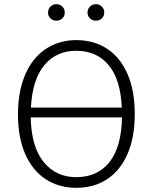

<svg xmlns="http://www.w3.org/2000/svg" viewBox="-20 -888 731 919"><path d="M625 -341Q625 -231 590.5 -151.5Q556 -72 493 -30.5Q430 11 345 11Q262 11 199 -30Q136 -71 101 -150Q66 -229 66 -340Q66 -451 101 -531.5Q136 -612 199.5 -654Q263 -696 345 -696Q429 -696 492 -655Q555 -614 590 -534.5Q625 -455 625 -341ZM128 -373H563Q557 -509 499.5 -577Q442 -645 345 -645Q250 -645 192.5 -576.5Q135 -508 128 -373ZM564 -326H127Q130 -185 189 -112.5Q248 -40 345 -40Q446 -40 503.5 -111.5Q561 -183 564 -326ZM290 -828Q290 -811 278.5 -800Q267 -789 250 -789Q233 -789 221.5 -800Q210 -811 210 -828Q210 -845 221.5 -856.5Q233 -868 250 -868Q267 -868 278.5 -856.5Q290 -845 290 -828ZM479 -828Q479 -811 467.5 -800Q456 -789 439 -789Q422 -789 410.5 -800Q399 -811 399 -828Q399 -845 410.5 -856.5Q422 -868 439 -868Q456 -868 467.5 -856.5Q479 -845 479 -828Z"/></svg>

Font: Fira Sans Light
Style: Regular
Weight: 300
Designer: bBox Type GmbH & Carrois Corporate GbR & Edenspiekermann AG
Foundry: bBox Type GmbH & Carrois Corporate GbR & Edenspiekermann AG
Version: Version 4.301